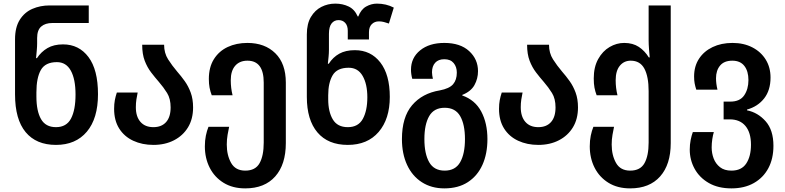

<svg xmlns="http://www.w3.org/2000/svg" viewBox="-20 -790 4332 1060"><path d="M289 10Q180 10 121.5 -60.5Q63 -131 63 -269V-573Q63 -639 89 -680.5Q115 -722 158.5 -741Q202 -760 254 -760H470V-663H269Q230 -663 207.5 -643.5Q185 -624 185 -580V-550Q185 -534 183 -511.5Q181 -489 179 -469H184Q207 -504 242 -524.5Q277 -545 328 -545Q416 -545 468.5 -475Q521 -405 521 -270Q521 -136 459.5 -63Q398 10 289 10ZM289 -88Q347 -88 372 -135.5Q397 -183 397 -268Q397 -353 371 -400Q345 -447 294 -447Q230 -447 205.5 -403.5Q181 -360 181 -280V-257Q181 -177 206.5 -132.5Q232 -88 289 -88Z M827 10Q765 10 715.5 -13Q666 -36 638 -80.5Q610 -125 610 -189Q610 -216 614 -237Q618 -258 625 -279H740Q736 -260 733 -240.5Q730 -221 730 -198Q730 -146 755.5 -117Q781 -88 827 -88Q872 -88 897 -116Q922 -144 922 -197Q922 -245 902.5 -276.5Q883 -308 857 -338Q836 -362 814.5 -390Q793 -418 779 -454.5Q765 -491 765 -543H886Q886 -497 908 -462.5Q930 -428 958 -395Q980 -370 1000 -342Q1020 -314 1033 -278.5Q1046 -243 1046 -197Q1046 -133 1018 -87Q990 -41 940.5 -15.5Q891 10 827 10Z M1334 250Q1264 250 1214 219Q1164 188 1137.5 135.5Q1111 83 1111 18Q1111 -14 1116.5 -41Q1122 -68 1131 -90H1245Q1241 -72 1236.5 -46Q1232 -20 1232 8Q1232 67 1256 109.5Q1280 152 1334 152Q1390 152 1413 111Q1436 70 1436 -3V-334Q1436 -455 1346 -455Q1303 -455 1278.5 -427Q1254 -399 1254 -347Q1254 -304 1264 -264H1149Q1141 -285 1137 -306Q1133 -327 1133 -354Q1133 -419 1161 -463.5Q1189 -508 1237 -530.5Q1285 -553 1346 -553Q1442 -553 1500 -496Q1558 -439 1558 -334V0Q1558 118 1499.5 184Q1441 250 1334 250Z M1900 10Q1791 10 1732.5 -59Q1674 -128 1674 -255V-600Q1674 -659 1696.5 -696.5Q1719 -734 1754.5 -752Q1790 -770 1831 -770Q1872 -770 1905 -754Q1938 -738 1955 -699H1958Q1973 -738 2001.5 -754Q2030 -770 2061 -770Q2112 -770 2154 -748L2127 -660Q2113 -665 2099.5 -668.5Q2086 -672 2072 -672Q2048 -672 2032.5 -656.5Q2017 -641 2017 -612V-572H1900V-620Q1900 -648 1886 -663.5Q1872 -679 1849 -679Q1825 -679 1810.5 -660.5Q1796 -642 1796 -603V-515Q1796 -496 1794 -476.5Q1792 -457 1790 -438H1795Q1818 -474 1853 -493.5Q1888 -513 1939 -513Q2027 -513 2079.5 -445.5Q2132 -378 2132 -255Q2132 -133 2070.5 -61.5Q2009 10 1900 10ZM1900 -88Q1958 -88 1983 -133.5Q2008 -179 2008 -253Q2008 -326 1982 -371Q1956 -416 1905 -416Q1841 -416 1816.5 -374.5Q1792 -333 1792 -264V-242Q1792 -173 1817.5 -130.5Q1843 -88 1900 -88Z M2433 250Q2362 250 2309 216Q2256 182 2227.5 120.5Q2199 59 2199 -22Q2199 -143 2255 -209Q2311 -275 2408 -291Q2461 -301 2481.5 -325Q2502 -349 2502 -389Q2502 -421 2484.5 -442Q2467 -463 2433 -463Q2400 -463 2382.5 -443.5Q2365 -424 2365 -391Q2365 -382 2366.5 -373Q2368 -364 2370 -355H2256Q2249 -381 2249 -405Q2249 -471 2299.5 -512Q2350 -553 2433 -553Q2521 -553 2570 -508Q2619 -463 2619 -397Q2619 -356 2599.5 -320.5Q2580 -285 2532 -266V-263Q2603 -238 2637 -174Q2671 -110 2671 -22Q2671 59 2643.5 120Q2616 181 2563 215.5Q2510 250 2433 250ZM2435 152Q2494 152 2520.5 105.5Q2547 59 2547 -22Q2547 -103 2520.5 -149Q2494 -195 2435 -195Q2376 -195 2349.5 -149Q2323 -103 2323 -22Q2323 59 2349.5 105.5Q2376 152 2435 152Z M2952 10Q2890 10 2840.5 -13Q2791 -36 2763 -80.5Q2735 -125 2735 -189Q2735 -216 2739 -237Q2743 -258 2750 -279H2865Q2861 -260 2858 -240.5Q2855 -221 2855 -198Q2855 -146 2880.5 -117Q2906 -88 2952 -88Q2997 -88 3022 -116Q3047 -144 3047 -197Q3047 -245 3027.5 -276.5Q3008 -308 2982 -338Q2961 -362 2939.5 -390Q2918 -418 2904 -454.5Q2890 -491 2890 -543H3011Q3011 -497 3033 -462.5Q3055 -428 3083 -395Q3105 -370 3125 -342Q3145 -314 3158 -278.5Q3171 -243 3171 -197Q3171 -133 3143 -87Q3115 -41 3065.5 -15.5Q3016 10 2952 10Z M3459 250Q3389 250 3339 219Q3289 188 3262.5 135.5Q3236 83 3236 18Q3236 -14 3241.5 -41Q3247 -68 3256 -90H3370Q3366 -72 3361.5 -46Q3357 -20 3357 8Q3357 67 3381 109.5Q3405 152 3459 152Q3515 152 3538 111Q3561 70 3561 -3V-287Q3561 -367 3537.5 -411Q3514 -455 3462 -455Q3425 -455 3402 -427Q3379 -399 3379 -347Q3379 -304 3389 -264H3274Q3266 -285 3262 -306Q3258 -327 3258 -357Q3258 -420 3282.5 -464Q3307 -508 3345.5 -530.5Q3384 -553 3426 -553Q3474 -553 3507 -531Q3540 -509 3562 -473H3567Q3565 -493 3563 -520Q3561 -547 3561 -567V-760H3683V0Q3683 118 3624.5 184Q3566 250 3459 250Z M4018 250Q3945 250 3893.5 220.5Q3842 191 3815 142Q3788 93 3788 36Q3788 8 3793 -17Q3798 -42 3805 -61H3921Q3916 -45 3912.5 -22Q3909 1 3909 24Q3909 56 3920 85Q3931 114 3955 133Q3979 152 4018 152Q4074 152 4100 112.5Q4126 73 4126 9Q4126 -58 4095.5 -94.5Q4065 -131 4009 -131H3975V-229H4012Q4065 -229 4088.5 -263.5Q4112 -298 4112 -348Q4112 -397 4089.5 -426Q4067 -455 4023 -455Q3978 -455 3955.5 -428Q3933 -401 3933 -358Q3933 -328 3941 -295H3824Q3818 -314 3815 -330Q3812 -346 3812 -368Q3812 -424 3839 -465.5Q3866 -507 3914 -530Q3962 -553 4024 -553Q4086 -553 4133.5 -528.5Q4181 -504 4207.5 -461Q4234 -418 4234 -362Q4234 -292 4199 -247Q4164 -202 4104 -185V-181Q4164 -169 4207 -120.5Q4250 -72 4250 15Q4250 86 4222 138.5Q4194 191 4142 220.5Q4090 250 4018 250Z"/></svg>

Font: Noto Sans Georgian SemiCondensed SemiBold
Style: Regular
Weight: 600
Width: 4
Designer: Monotype Design Team, Akaki Razmadze
Foundry: Google LLC
Version: Version 2.005; ttfautohint (v1.8.4.7-5d5b)